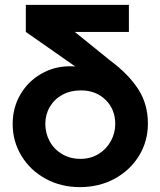

<svg xmlns="http://www.w3.org/2000/svg" viewBox="-20 -756 658 788"><path d="M453 -247Q453 -210 435 -177Q417 -144 384.5 -124Q352 -104 310 -104Q268 -104 235 -123.5Q202 -143 184 -176Q166 -209 166 -248Q166 -286 184.5 -317.5Q203 -349 236 -367Q269 -385 312 -385Q374 -385 413.5 -346Q453 -307 453 -247ZM509 -625V-736H86V-625L289 -483Q281 -484 266 -484Q203 -484 149 -453Q95 -422 63.5 -368Q32 -314 32 -247Q32 -176 68 -116.5Q104 -57 167 -22.5Q230 12 308 12Q387 12 450.5 -22.5Q514 -57 550.5 -116.5Q587 -176 587 -249Q587 -329 547 -390.5Q507 -452 433 -507L287 -625Z"/></svg>

Font: Geom SemiBold
Style: Bold
Weight: 600
Version: Version 1.102